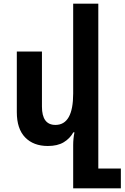

<svg xmlns="http://www.w3.org/2000/svg" viewBox="-20 -780 674 1039"><path d="M512 132H634V239H376V5Q376 -30 383 -64H377Q358 -30 324.5 -10Q291 10 239 10Q161 10 116 -36.5Q71 -83 71 -173V-501H207V-203Q207 -104 280 -104Q376 -104 376 -274V-760H512Z"/></svg>

Font: Noto Sans Armenian SemiCondensed
Style: Bold
Weight: 700
Width: 4
Designer: Monotype Design Team
Foundry: Monotype Imaging Inc.
Version: Version 2.008; ttfautohint (v1.8.4.7-5d5b)